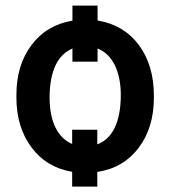

<svg xmlns="http://www.w3.org/2000/svg" viewBox="-20 -608 606 686"><path d="M38.6 -260.7C38.6 -189 56.6 -128.9 92.8 -81.1C128.4 -33.2 176.8 -4.4 237.8 5.9V58.6H327.6V6.3C389.6 -2.9 439 -31.7 475.6 -80.1C511.7 -127.9 529.8 -187.5 529.8 -258.8V-267.1C529.8 -338.9 511.7 -398.9 476.1 -447.3C439.9 -495.6 390.6 -524.4 328.6 -534.7V-587.9H238.8V-534.2C177.2 -523.9 128.4 -495.1 92.8 -447.3C56.6 -399.4 38.6 -339.8 38.6 -269ZM327.6 -144.5H237.8V-93.8C186.5 -115.2 157.2 -173.3 157.2 -258.8C157.2 -356 187.5 -413.1 238.8 -434.6V-387.7H328.6V-434.6C380.9 -414.6 411.6 -353.5 411.6 -269C411.6 -170.9 380.9 -111.8 327.6 -92.3Z"/></svg>

Font: Roboto Medium
Style: Regular
Weight: 500
Designer: Google
Version: Version 2.137; 2017